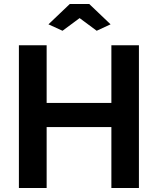

<svg xmlns="http://www.w3.org/2000/svg" viewBox="-20 -935 785 955"><path d="M291 -782 221 -814 327 -915H424L530 -814L461 -782L376 -845ZM534 -710H671V0H534V-303H212V0H74V-710H212V-423H534Z"/></svg>

Font: Raleway
Style: Bold
Weight: 700
Designer: Matt McInerney, Pablo Impallari, Rodrigo Fuenzalida
Foundry: Matt McInerney, Pablo Impallari, Rodrigo Fuenzalida
Version: Version 3.000